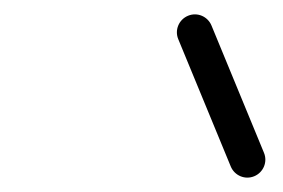

<svg xmlns="http://www.w3.org/2000/svg" viewBox="-20 -547 394 267"><path d="M227.9 -492.5C227.9 -492.5 227.9 -492.5 227.9 -492.5C252.2 -433.5 276.6 -374.5 300.9 -315.5C306.2 -302.7 320.8 -296.6 333.5 -301.9C346.3 -307.2 352.4 -321.8 347.1 -334.5C322.8 -393.5 298.4 -452.5 274.1 -511.5C268.8 -524.3 254.2 -530.4 241.5 -525.1C228.7 -519.8 222.6 -505.2 227.9 -492.5Z"/></svg>

Font: FRB American Cursive Guidelines Arrows Semibold
Style: Italic
Weight: 600
Italic angle: -25°
Version: Version 2.0;Modular Font Editor K font №1